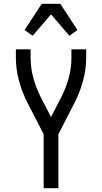

<svg xmlns="http://www.w3.org/2000/svg" viewBox="-20 -996 540 1016"><path d="M211 0V-286L127 -449Q98 -505 81 -566.5Q64 -628 64 -691V-735H142V-691Q142 -636 156.5 -583Q171 -530 196 -481L250 -377L304 -481Q329 -530 343.5 -583Q358 -636 358 -691V-735H436V-691Q436 -628 419 -566.5Q402 -505 373 -449L289 -286V0ZM153 -807 110 -837 201 -976H299L390 -837L347 -807L250 -920Z"/></svg>

Font: Iosevka Curly
Style: Regular
Weight: 400
Monospace: yes
Designer: Belleve Invis
Foundry: Belleve Invis
Version: Version 22.1.2; ttfautohint (v1.8.4)